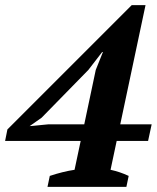

<svg xmlns="http://www.w3.org/2000/svg" viewBox="-34 -732 614 752"><path d="M341 -458 369 -528H366L312 -458L129 -271L82 -238L155 -245H296ZM461 0H152L161 -43Q212 -60 258 -67L282 -180H-14L-5 -225L482 -712H536L437 -245H560L546 -180H423L399 -67Q436 -59 470 -43Z"/></svg>

Font: PTSerif
Style: Bold Italic
Weight: 700
Italic angle: -12°
Designer: A.Korolkova, O.Umpeleva, V.Yefimov
Foundry: ParaType Ltd
Version: Version 1.000W OFL; ttfautohint (v1.2) -l 8 -r 50 -G 200 -x 